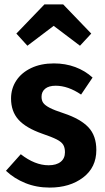

<svg xmlns="http://www.w3.org/2000/svg" viewBox="-20 -833 474 869"><path d="M399 -482 347 -405Q288 -445 232 -445Q201 -445 184.5 -431.5Q168 -418 168 -395Q168 -378 176 -367Q184 -356 205 -345Q226 -334 269 -320Q344 -295 380 -257Q416 -219 416 -154Q416 -75 356 -29.5Q296 16 205 16Q145 16 94.5 -4.5Q44 -25 7 -60L74 -135Q138 -85 200 -85Q235 -85 254.5 -100.5Q274 -116 274 -144Q274 -165 266 -178Q258 -191 236.5 -202Q215 -213 171 -228Q97 -254 63.5 -291.5Q30 -329 30 -387Q30 -432 53.5 -468Q77 -504 121 -525Q165 -546 224 -546Q276 -546 320.5 -529.5Q365 -513 399 -482ZM54 -681 181 -813H266L393 -681L342 -626L223 -716L104 -626Z"/></svg>

Font: Fira Sans Condensed SemiBold
Style: Regular
Weight: 600
Width: 3
Designer: bBox Type GmbH & Carrois Corporate GbR & Edenspiekermann AG
Foundry: bBox Type GmbH & Carrois Corporate GbR & Edenspiekermann AG
Version: Version 4.301